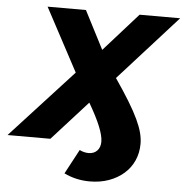

<svg xmlns="http://www.w3.org/2000/svg" viewBox="-107 -758 981 1023"><g transform="rotate(5 384.0 -246.0)"><path d="M286 -363 106 -700H311L416 -496L598 -700H815L502 -353Q548 -286 579 -235Q610 -184 628.5 -144.5Q647 -105 655 -74Q663 -43 663 -15Q663 34 644.5 75Q626 116 592 145.5Q558 175 512 191.5Q466 208 410 208Q337 208 273 177L343 46Q367 58 391 58Q420 58 437 40Q454 22 454 -8Q454 -39 434 -88.5Q414 -138 372 -210L182 0H-47Z"/></g></svg>

Font: Argentum Sans
Style: Bold Italic
Weight: 700
Italic angle: -11°
Designer: Julieta Ulanovsky (font), Cristiano Sobral (main changes and remaster)
Foundry: Julieta Ulanovsky (font), Cristiano Sobral (main changes and remaster)
Version: Version 2.007;June 15, 2022;FontCreator 14.0.0.2814 64-bit; 